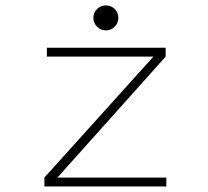

<svg xmlns="http://www.w3.org/2000/svg" viewBox="-20 -672 750 692"><path d="M187 -32H579.5V0H140V-32L533 -468H149V-500H577V-468ZM361.5 -562.5Q343 -562.5 329.8 -575.8Q316.5 -589 316.5 -607.5Q316.5 -626.5 329.8 -639.5Q343 -652.5 361.5 -652.5Q380.5 -652.5 393.5 -639.5Q406.5 -626.5 406.5 -607.5Q406.5 -589 393.5 -575.8Q380.5 -562.5 361.5 -562.5Z"/></svg>

Font: League Mono Thin
Style: Regular
Weight: 100
Width: 6
Designer: Tyler Finck
Foundry: The League of Moveable Type / Tyler Finck
Version: Version 2.300;RELEASE